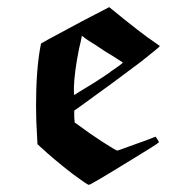

<svg xmlns="http://www.w3.org/2000/svg" viewBox="-20 -491 512 538"><path d="M116 -381Q219 -437 286 -471Q380 -394 414 -372L428 -362Q428 -360 375 -318Q290 -254 216 -201L188 -181V-170Q188 -156 189 -153V-148L203 -138Q228 -119 266.5 -94Q305 -69 309 -69Q310 -69 318 -72Q326 -75 340 -80Q354 -85 365 -89Q386 -96 416 -108Q417 -107 421.5 -100Q426 -93 425 -92Q419 -86 338 -37Q234 27 229 27Q225 27 183 -4Q128 -47 97 -76L85 -87L84 -106Q81 -152 81 -194Q81 -294 93 -359L95 -369ZM246 -366Q229 -376 217 -385Q212 -390 210 -390Q209 -390 209 -389Q209 -388 208 -383.5Q207 -379 205.5 -371.5Q204 -364 202 -357Q188 -288 187 -244Q187 -225 188 -225Q189 -225 201 -233L242 -258Q283 -284 291 -291Q324 -313 324 -316Q311 -324 296 -334Q283 -341 246 -366Z"/></svg>

Font: KaTeX_Fraktur
Style: Bold
Weight: 700
Version: Version 1.1; ttfautohint (v1.3)